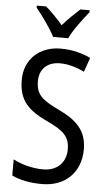

<svg xmlns="http://www.w3.org/2000/svg" viewBox="-62 -983 579 1032"><g transform="rotate(5 227.0 -466.5)"><path d="M196 -783H277C298 -829 347 -892 379 -932V-943H329C295 -912 271 -889 236 -850C205 -885 172 -920 144 -943H94V-932C130 -888 173 -828 196 -783ZM413 -195C413 -293 362 -348 259 -396C166 -441 135 -468 135 -540C135 -602 175 -645 245 -645C289 -645 334 -632 377 -611L404 -688C362 -708 307 -724 244 -724C129 -725 47 -649 48 -538C48 -425 103 -377 199 -331C295 -287 327 -256 327 -187C327 -120 283 -69 204 -69C150 -69 88 -84 42 -109V-22C85 -1 140 10 205 10C331 10 413 -72 413 -195Z"/></g></svg>

Font: Noto Sans Kannada Condensed
Style: Regular
Weight: 400
Width: 3
Designer: Jelle Bosma - Monotype Design Team
Foundry: Monotype Imaging Inc.
Version: Version 2.005